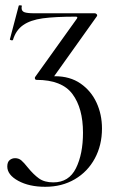

<svg xmlns="http://www.w3.org/2000/svg" viewBox="-20 -437 442 738"><path d="M8 203Q8 186 17 178.5Q26 171 38 171Q52 171 62 179.5Q72 188 87 207Q109 234 130 249Q151 264 185 264Q245 264 272 209.5Q299 155 299 73Q299 -21 258.5 -75.5Q218 -130 120 -130Q116 -130 114.5 -134Q113 -138 115 -141L276 -366Q280 -373 271 -373Q191 -373 144 -366.5Q97 -360 69 -340.5Q41 -321 30 -284Q30 -282 26 -282Q23 -282 20 -283.5Q17 -285 18 -286L52 -415Q53 -417 59 -416.5Q65 -416 64 -414Q63 -411 63 -406Q63 -394 74 -390Q85 -386 111 -386H344Q349 -386 352 -382Q355 -378 352 -374L181 -134L172 -143Q179 -144 191 -144Q249 -144 289.5 -116Q330 -88 351 -42.5Q372 3 372 57Q372 121 344.5 172Q317 223 267.5 252Q218 281 154 281Q92 281 50 258Q8 235 8 203Z"/></svg>

Font: Cormorant Infant
Style: Regular
Weight: 400
Designer: Christian Thalmann (Catharsis Fonts)
Foundry: Catharsis Fonts
Version: Version 4.000